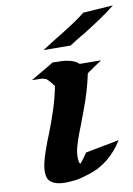

<svg xmlns="http://www.w3.org/2000/svg" viewBox="-51 -740 543 782"><g transform="rotate(-5 220.0 -348.5)"><path d="M135.3 -201.7Q149.4 -249 160.4 -296.9Q171.4 -344.7 176.8 -394Q169.9 -400.9 163.3 -408Q156.7 -415 149.4 -420.9Q145.5 -423.8 143.6 -424.8Q140.1 -425.3 134.5 -426.8Q128.9 -428.2 127.4 -428.2Q116.7 -427.7 106.4 -426.8Q96.2 -425.8 85.4 -425.8L174.8 -489.3H174.3Q171.9 -489.3 172.6 -489.3Q173.3 -489.3 175.3 -489.7L176.3 -490.2Q179.7 -490.2 185.1 -490.5Q190.4 -490.7 193.8 -490.7L203.6 -491.7Q225.1 -493.7 247.1 -490.2Q269.5 -486.8 285.2 -474.6L372.6 -481.4Q357.9 -469.7 343.3 -457.8Q328.6 -445.8 314.5 -433.6Q310.1 -396.5 302.7 -360.6Q295.4 -324.7 285.2 -288.1L273.4 -246.1Q272.9 -245.1 272.2 -241.7Q271.5 -238.3 270.5 -234.6Q269.5 -231 268.6 -227.8Q267.6 -224.6 267.1 -223.6Q267.1 -222.7 266.8 -222.2Q266.6 -221.7 266.6 -221.2Q266.6 -219.2 265.6 -218.3V-217.8Q265.6 -217.3 265.4 -216.8Q265.1 -216.3 265.1 -215.8Q264.6 -215.3 264.6 -214.8Q264.2 -214.4 264.2 -213.4L256.8 -188Q250.5 -164.6 245.6 -139.2Q240.7 -113.8 244.1 -88.9Q245.1 -84 246.6 -78.4Q248 -72.8 252 -68.8Q260.3 -79.6 267.1 -91.3Q273.9 -103 279.3 -112.8L416 -151.4Q404.3 -128.9 390.6 -109.9Q377 -90.8 360.8 -75Q344.7 -59.1 325.2 -46.1Q305.7 -33.2 281.7 -23.4Q265.6 -16.6 248.5 -10.5Q231.4 -4.4 213.9 -2Q201.2 0.5 184.6 2.2Q168 3.9 152.6 1.7Q137.2 -0.5 124.8 -8.3Q112.3 -16.1 107.9 -32.7Q104.5 -44.9 104.5 -58.3Q104.5 -71.8 106.2 -85Q107.9 -98.1 110.8 -111.3Q113.8 -124.5 116.7 -136.2Q120.6 -153.3 125.5 -169.4Q130.4 -185.5 135.3 -201.7ZM440.4 -700.2Q411.1 -672.4 380.6 -647.9Q350.1 -623.5 317.9 -599.1L298.3 -585.4L288.6 -578.1Q279.8 -571.8 271.2 -565.4Q262.7 -559.1 254.4 -552.2L143.1 -543.5Q165 -561 187.3 -577.4Q209.5 -593.8 231.7 -610.4Q253.9 -627 275.6 -644.3Q297.4 -661.6 317.4 -681.2Z"/></g></svg>

Font: Autopia Bold Italic
Style: Bold Italic
Weight: 700
Italic angle: -104°
Designer: Antoine Gelgon
Foundry: Antoine Gelgon
Version: V.1.0